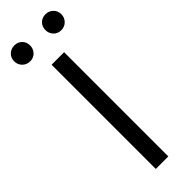

<svg xmlns="http://www.w3.org/2000/svg" viewBox="-314 -868 878 878"><g transform="rotate(-45 125.5 -428.5)"><path d="M61.5 -842.5Q76 -828 76 -806Q76 -784 61.5 -769Q47 -754 25 -754Q3 -754 -12 -769Q-27 -784 -27 -806Q-27 -828 -12 -842.5Q3 -857 25 -857Q47 -857 61.5 -842.5ZM263 -842.5Q278 -828 278 -806Q278 -784 263 -769Q248 -754 226 -754Q204 -754 189.5 -769Q175 -784 175 -806Q175 -828 189.5 -842.5Q204 -857 226 -857Q248 -857 263 -842.5ZM164 0H83V-674H164Z"/></g></svg>

Font: Hind Jalandhar
Style: Regular
Weight: 400
Designer: Namrata Goyal
Foundry: Indian Type Foundry
Version: Version 0.702;PS 1.0;hotconv 1.0.81;makeotf.lib2.5.63406